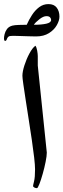

<svg xmlns="http://www.w3.org/2000/svg" viewBox="-57 -934 316 957"><path d="M176.3 -173.3Q176.3 -156.7 170.4 -127.4Q164.6 -98.1 156 -67.9Q147.5 -37.6 139.4 -16.8Q131.3 3.9 127 3.9Q120.6 3.9 114.3 0.7Q107.9 -2.4 107.9 -7.3Q107.9 -11.2 112.8 -30.5Q117.7 -49.8 117.7 -90.3Q117.7 -109.9 113.3 -148.7Q108.9 -187.5 101.6 -236.8Q94.2 -286.1 86.2 -337.9Q78.1 -389.6 71 -435.8Q64 -481.9 59.3 -514.2Q54.7 -546.4 54.7 -556.2Q54.7 -576.7 64.7 -608.2Q74.7 -639.6 89.8 -667.7Q105 -695.8 119.6 -706.1Q125.5 -697.8 128.4 -681.2Q131.3 -664.6 131.3 -654.3V-607.4ZM239.3 -851.1Q239.3 -832 226.3 -808.8Q213.4 -785.6 187.3 -769Q161.1 -752.4 122.6 -752.4Q108.9 -752.4 85.4 -753.2Q62 -753.9 40.3 -754.6Q18.6 -755.4 9.3 -755.4Q-8.8 -755.4 -13.7 -752Q-18.6 -748.5 -21 -743.2Q-22 -740.2 -24.4 -735.1Q-26.9 -730 -31.2 -730Q-37.1 -730 -37.1 -743.7Q-37.1 -750.5 -34.2 -763.4Q-31.2 -776.4 -22.5 -788.8Q-13.7 -801.3 4.4 -806.2Q15.1 -809.1 37.8 -809.8Q60.5 -810.5 76.2 -810.5Q86.9 -835 102.3 -858.9Q117.7 -882.8 138.2 -898.2Q158.7 -913.6 184.6 -913.6Q212.4 -913.6 225.8 -895.8Q239.3 -877.9 239.3 -851.1ZM197.8 -834.5Q197.8 -841.8 192.4 -847.7Q187 -853.5 174.3 -853.5Q159.2 -853.5 139.4 -838.1Q119.6 -822.8 111.8 -810.5Q149.9 -810.5 173.8 -815.9Q197.8 -821.3 197.8 -834.5Z"/></svg>

Font: Scheherazade New SemiBold
Style: Regular
Weight: 600
Designer: SIL International
Foundry: SIL International
Version: Version 4.000